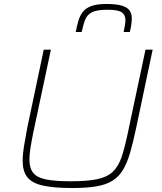

<svg xmlns="http://www.w3.org/2000/svg" viewBox="-20 -938 816 966"><path d="M344 8Q250 8 195 -4.5Q140 -17 117 -47Q94 -77 94 -129Q94 -161 100.5 -201.5Q107 -242 117 -294L200 -688H236L146 -264Q138 -224 133 -192Q128 -160 128 -135Q128 -93 146.5 -69Q165 -45 210 -35.5Q255 -26 335 -26Q419 -26 469 -36.5Q519 -47 547 -73.5Q575 -100 591 -146Q607 -192 622 -264L712 -688H748L665 -294Q650 -223 635 -171Q620 -119 599.5 -84.5Q579 -50 547 -29.5Q515 -9 465.5 -0.5Q416 8 344 8ZM361 -777Q367 -808 374.5 -833.5Q382 -859 396.5 -878Q411 -897 439.5 -907.5Q468 -918 515 -918Q566 -918 593.5 -909.5Q621 -901 632 -885Q643 -869 643 -847Q643 -831 640.5 -813.5Q638 -796 633 -777H602Q606 -795 608.5 -810Q611 -825 611 -837Q611 -863 592.5 -876Q574 -889 521 -889Q469 -889 444 -877Q419 -865 409 -840Q399 -815 391 -777Z"/></svg>

Font: Saira SemiExpanded Thin
Style: Italic
Weight: 250
Width: 6
Italic angle: -12°
Designer: Hector Gatti with collaboration of the Omnibus-Type team
Foundry: Omnibus-Type
Version: Version 1.101